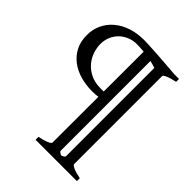

<svg xmlns="http://www.w3.org/2000/svg" viewBox="-213 -744 980 980"><g transform="rotate(45 277.0 -254.0)"><path d="M216.8 122.1V101.1Q250.5 94.2 269.3 85.9Q288.1 77.6 288.1 70.8L288.6 -259.8Q279.8 -258.3 269.5 -257.6Q259.3 -256.8 246.1 -256.8Q200.7 -256.8 160.4 -268.3Q120.1 -279.8 89.6 -303Q59.1 -326.2 41.5 -360.6Q23.9 -395 23.9 -440.9Q23.9 -482.4 40.3 -517.1Q56.6 -551.8 86.4 -576.9Q116.2 -602.1 157.5 -616Q198.7 -629.9 248 -629.9Q258.8 -629.9 274.4 -629.2Q290 -628.4 308.3 -627.4Q326.7 -626.5 346.4 -625.2Q366.2 -624 385.3 -622.6Q430.2 -619.1 480 -615.2H515.1V-594.2Q481.9 -587.4 462.9 -579.1Q443.8 -570.8 443.8 -564V70.8Q443.8 77.1 461.7 85.7Q479.5 94.2 515.1 101.1V122.1ZM288.6 -297.9 289.1 -585.9Q258.8 -588.9 238.8 -588.9Q209.5 -588.9 185.1 -578.6Q160.6 -568.4 142.8 -550.8Q125 -533.2 115 -509.3Q105 -485.4 105 -458Q105 -431.6 114.3 -403.3Q123.5 -375 143.3 -351.6Q163.1 -328.1 193.6 -313Q224.1 -297.9 267.1 -297.9ZM386.2 -565.9Q376.5 -569.3 366.7 -571.8L347.2 -576.7V70.8Q347.2 76.2 354.2 80.3Q361.3 84.5 366.2 85.9Q372.1 84.5 379.2 80.3Q386.2 76.2 386.2 70.8Z"/></g></svg>

Font: Gentium Kaktovik
Style: Regular
Weight: 400
Designer: J. Victor Gaultney and Annie Olsen
Foundry: SIL International
Version: Version 1.102; 2013; Maintenance release